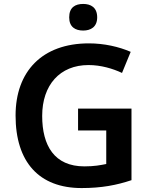

<svg xmlns="http://www.w3.org/2000/svg" viewBox="-20 -944 765 974"><path d="M402 -924C362 -924 331 -907 331 -856C331 -807 362 -789 402 -789C440 -789 473 -807 473 -856C473 -907 440 -924 402 -924ZM376 -393V-282H519V-112C489 -106 458 -100 408 -100C256 -100 194 -205 194 -356C194 -513 284 -614 429 -614C492 -614 552 -596 599 -574L643 -681C583 -707 508 -724 431 -724C193 -724 59 -581 59 -358C59 -122 178 10 394 10C496 10 572 -5 647 -30V-393Z"/></svg>

Font: Noto Kufi Arabic SemiBold
Style: Regular
Weight: 600
Designer: Monotype Design Team, David Williams, Khaled Hosny
Foundry: Google LLC
Version: Version 2.109